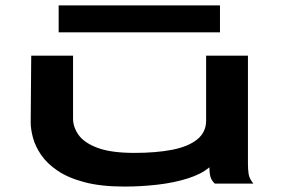

<svg xmlns="http://www.w3.org/2000/svg" viewBox="-20 -676 1040 707"><path d="M439 11Q352 11 291.5 -5Q231 -21 192 -47.5Q153 -74 131.5 -105.5Q110 -137 101.5 -168.5Q93 -200 93 -226L95 -471H249V-239Q249 -208 269.5 -179Q290 -150 339.5 -131.5Q389 -113 475 -113Q555 -113 614 -124.5Q673 -136 706 -162.5Q739 -189 739 -232V-471H893V-71Q893 -53 895.5 -35.5Q898 -18 913 0H771Q759 -11 755 -25Q751 -39 751 -60Q722 -35 671.5 -19Q621 -3 560 4Q499 11 439 11ZM196 -557V-656H790V-557Z"/></svg>

Font: Inconsolata UltraExpanded Black
Style: Regular
Weight: 900
Width: 9
Monospace: yes
Designer: Raph Levien, Cyreal, Brenton Simpson
Foundry: Raph Levien, Cyreal, Google
Version: Version 3.001; ttfautohint (v1.8.2.53-6de2)